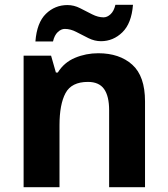

<svg xmlns="http://www.w3.org/2000/svg" viewBox="-20 -777 697 797"><path d="M388 -556Q476 -556 529 -508.5Q582 -461 582 -356V0H433V-319Q433 -378 412 -407.5Q391 -437 345 -437Q277 -437 252 -390.5Q227 -344 227 -257V0H78V-546H192L212 -476H220Q246 -518 291.5 -537Q337 -556 388 -556ZM127 -605Q133 -683 170.5 -719.5Q208 -756 260 -756Q287 -756 312.5 -743Q338 -730 362.5 -717.5Q387 -705 410 -705Q425 -705 439 -718Q453 -731 459 -757H532Q526 -680 488 -643Q450 -606 399 -606Q373 -606 347.5 -618.5Q322 -631 297.5 -644Q273 -657 249 -657Q234 -657 220 -644Q206 -631 200 -605Z"/></svg>

Font: Noto Sans New Tai Lue
Style: Bold
Weight: 700
Version: Version 2.003